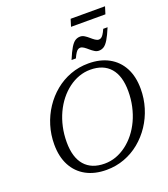

<svg xmlns="http://www.w3.org/2000/svg" viewBox="-175 -1114 1089 1246"><g transform="rotate(-20 370.0 -491.0)"><path d="M162 -247.5Q162 -142 209.8 -87.2Q257.5 -32.5 347.5 -32.5Q388.5 -32.5 426.5 -46.2Q464.5 -60 498.5 -85.5Q532.5 -111 560.5 -146.2Q588.5 -181.5 608.8 -225Q629 -268.5 640 -318.5Q651 -368.5 651 -422.5Q651 -528 603.2 -582.8Q555.5 -637.5 465.5 -637.5Q425 -637.5 386.8 -623.8Q348.5 -610 314.5 -584.5Q280.5 -559 252.5 -523.8Q224.5 -488.5 204.2 -445Q184 -401.5 173 -351.8Q162 -302 162 -247.5ZM732 -409Q732 -342 713 -280Q694 -218 659 -165.2Q624 -112.5 576 -73Q528 -33.5 469.5 -11.8Q411 10 345 10Q264 10 204.8 -22.2Q145.5 -54.5 113.2 -115.2Q81 -176 81 -261Q81 -328 100 -390Q119 -452 154 -504.8Q189 -557.5 237 -597Q285 -636.5 343.5 -658.2Q402 -680 468 -680Q549 -680 608.2 -647.8Q667.5 -615.5 699.8 -555Q732 -494.5 732 -409ZM666.5 -858Q645.5 -807.5 629.2 -780.8Q613 -754 597.2 -744Q581.5 -734 562 -734Q547.5 -734 533 -743Q518.5 -752 505 -764Q491.5 -776 478.5 -785Q465.5 -794 454 -794Q446.5 -794 439 -790Q431.5 -786 423.2 -774Q415 -762 404 -738H374Q395 -788.5 411.2 -815.2Q427.5 -842 443.2 -852Q459 -862 478.5 -862Q493 -862 507.5 -853Q522 -844 535.5 -832Q549 -820 562 -811Q575 -802 586.5 -802Q594 -802 601.5 -806Q609 -810 617.5 -822.2Q626 -834.5 636.5 -858ZM444.5 -941.5 460 -991.5H697.5L682 -941.5Z"/></g></svg>

Font: Newsreader Text
Style: Italic
Weight: 400
Italic angle: -17°
Designer: Hugues Gentile
Foundry: Production Type
Version: Version 1.001